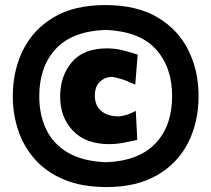

<svg xmlns="http://www.w3.org/2000/svg" viewBox="-20 -724 834 758"><path d="M401 14.5Q304 14.5 234 -14.5Q164 -43.5 119 -93.8Q74 -144 52.2 -208.5Q30.5 -273 30.5 -344Q30.5 -444.5 70.8 -526Q111 -607.5 192 -655.8Q273 -704 395.5 -704Q520 -704 601.8 -655.5Q683.5 -607 723.8 -525.5Q764 -444 764 -345Q764 -241.5 722.5 -160.2Q681 -79 600 -32.2Q519 14.5 401 14.5ZM400 -83.5Q528.5 -89 594 -158Q659.5 -227 659.5 -345Q659.5 -459 595.2 -529.8Q531 -600.5 396.5 -606Q263.5 -600.5 199.2 -530Q135 -459.5 135 -344Q135 -270.5 162.5 -213Q190 -155.5 248.5 -121.2Q307 -87 400 -83.5ZM410.5 -155Q318.5 -155 268 -207.8Q217.5 -260.5 217.5 -342.5Q217.5 -424.5 263.8 -478.8Q310 -533 402 -533Q436.5 -533 468.5 -524.5Q500.5 -516 523.5 -508.5L514 -390Q479.5 -406 454.8 -413.2Q430 -420.5 418 -420.5Q391 -418.5 372.8 -399.8Q354.5 -381 354.5 -346.5Q354.5 -307.5 379 -286.5Q403.5 -265.5 445.5 -264.5Q459 -264.5 478.5 -270.2Q498 -276 516 -286.5L522 -171.5Q501 -167 470.8 -161Q440.5 -155 410.5 -155Z"/></svg>

Font: Commissioner Flair ExtraBold
Style: Regular
Weight: 800
Designer: Kostas Bartsokas
Foundry: Kostas Bartsokas
Version: Version 1.000; ttfautohint (v1.8.3)